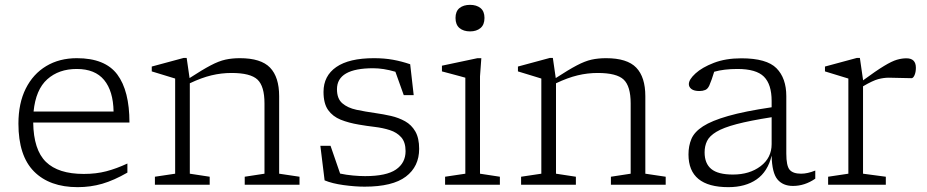

<svg xmlns="http://www.w3.org/2000/svg" viewBox="-20 -762 3822 792"><path d="M297 -522Q413.5 -522 463.8 -454.8Q514 -387.5 514 -256.5H117Q118.5 -144 169.5 -94.2Q220.5 -44.5 325.5 -44.5Q376.5 -44.5 418.5 -55.5Q460.5 -66.5 505.5 -87.5V-50Q450 -18 401.8 -4Q353.5 10 300.5 10Q184.5 10 120.2 -54.8Q56 -119.5 56 -252Q56 -336 86.2 -396.5Q116.5 -457 170.8 -489.5Q225 -522 297 -522ZM296.5 -477.5Q222.5 -477.5 175 -435Q127.5 -392.5 118.5 -302H448.5Q447 -386.5 409.5 -432Q372 -477.5 296.5 -477.5Z M989.5 -33 1071 -45.5V-335.5Q1071 -406.5 1042 -433.8Q1013 -461 935 -461Q893 -461 852.2 -451.2Q811.5 -441.5 763 -418.5V-45.5L845 -33V0H619V-33L702.5 -45.5V-438Q694.5 -440.5 667.2 -448.8Q640 -457 606 -467.5V-487.5L737.5 -523H750L762 -440Q815 -474.5 848.8 -492.2Q882.5 -510 909.8 -516Q937 -522 969.5 -522Q1056.5 -522 1094 -483Q1131.5 -444 1131.5 -365V-45.5L1215.5 -33V0H989.5Z M1522.5 -522Q1565.5 -522 1601.2 -515.5Q1637 -509 1672 -497L1686.5 -369.5H1645.5L1611 -466Q1585.5 -473.5 1562.8 -477Q1540 -480.5 1519.5 -480.5Q1370 -480.5 1370 -394Q1370 -355 1392 -336Q1414 -317 1450.2 -309.2Q1486.5 -301.5 1529 -295.5Q1561 -291 1592.8 -283.8Q1624.5 -276.5 1651 -261.8Q1677.5 -247 1693.2 -219.8Q1709 -192.5 1709 -148Q1709 -75 1654.2 -33.5Q1599.5 8 1484 8Q1444.5 8 1397.2 1.5Q1350 -5 1319 -18L1301.5 -160.5H1343.5L1383 -46Q1408.5 -40.5 1436.2 -38Q1464 -35.5 1486 -35.5Q1574 -35.5 1613.5 -62.8Q1653 -90 1653 -138.5Q1653 -175.5 1635 -195.8Q1617 -216 1588.2 -225.2Q1559.5 -234.5 1525.8 -238.5Q1492 -242.5 1460.5 -248Q1418.5 -255 1385.5 -268.2Q1352.5 -281.5 1333.5 -308.2Q1314.5 -335 1314.5 -383Q1314.5 -449 1367.2 -485.5Q1420 -522 1522.5 -522Z M1919 -632.5Q1892 -632.5 1875.5 -646.2Q1859 -660 1859 -688Q1859 -715.5 1875.5 -728.8Q1892 -742 1919 -742Q1945.5 -742 1962 -728.8Q1978.5 -715.5 1978.5 -688Q1978.5 -660 1962 -646.2Q1945.5 -632.5 1919 -632.5ZM1965.5 -522 1960 -447V-45.5L2042 -33V0H1816V-33L1899.5 -45.5V-441.5Q1894 -443 1876.8 -447.8Q1859.5 -452.5 1838.8 -458Q1818 -463.5 1803 -467.5V-491L1949.5 -522Z M2500 -33 2581.5 -45.5V-335.5Q2581.5 -406.5 2552.5 -433.8Q2523.5 -461 2445.5 -461Q2403.5 -461 2362.8 -451.2Q2322 -441.5 2273.5 -418.5V-45.5L2355.5 -33V0H2129.5V-33L2213 -45.5V-438Q2205 -440.5 2177.8 -448.8Q2150.5 -457 2116.5 -467.5V-487.5L2248 -523H2260.5L2272.5 -440Q2325.5 -474.5 2359.2 -492.2Q2393 -510 2420.2 -516Q2447.5 -522 2480 -522Q2567 -522 2604.5 -483Q2642 -444 2642 -365V-45.5L2726 -33V0H2500Z M3251 5Q3209.5 5 3187 -22Q3164.5 -49 3163 -120Q3147 -54 3101 -22Q3055 10 2984.5 10Q2820 10 2820 -125Q2820 -160.5 2832.2 -189.2Q2844.5 -218 2880 -241Q2915.5 -264 2983.5 -283.5Q3051.5 -303 3163 -319.5V-345.5Q3163 -414 3131.2 -445.8Q3099.5 -477.5 3022 -477.5Q2966.5 -477.5 2926 -466Q2916 -432.5 2906 -409.5Q2899.5 -395 2889 -390.8Q2878.5 -386.5 2865.5 -386.5Q2843 -386.5 2832.2 -394.8Q2821.5 -403 2821.5 -415Q2821.5 -434 2848.8 -459Q2876 -484 2924.8 -502.8Q2973.5 -521.5 3038 -521.5Q3142.5 -521.5 3183 -480.5Q3223.5 -439.5 3223.5 -365.5V-128.5Q3223.5 -78 3237.2 -61.8Q3251 -45.5 3284.5 -45.5Q3311 -45.5 3343 -58.5V-25Q3299.5 5 3251 5ZM2886.5 -133.5Q2886.5 -87.5 2914.2 -64.8Q2942 -42 3003.5 -42Q3072 -42 3117.5 -76.5Q3163 -111 3163 -167.5V-278.5Q3073.5 -264.5 3018.5 -250Q2963.5 -235.5 2935 -218.2Q2906.5 -201 2896.5 -180.2Q2886.5 -159.5 2886.5 -133.5Z M3540 -433V-430.5Q3594.5 -470.5 3626.8 -490Q3659 -509.5 3679.5 -515.5Q3700 -521.5 3719 -521.5Q3758 -521.5 3758 -482.5Q3758 -464.5 3752.5 -452Q3747 -439.5 3740 -439.5Q3715.5 -439.5 3692 -440.5Q3668.5 -441.5 3646.5 -441.5Q3625 -441.5 3602.5 -435.5Q3580 -429.5 3540 -406V-45.5L3634 -33V0H3396V-33L3479.5 -45.5V-438Q3470 -441 3440.2 -450Q3410.5 -459 3383 -467.5V-487.5L3514.5 -523H3527Z"/></svg>

Font: Newsreader 6pt Light
Style: Regular
Weight: 300
Designer: Hugues Gentile
Foundry: Production Type
Version: Version 1.003; ttfautohint (v1.8.3)